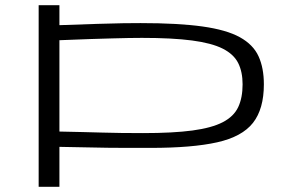

<svg xmlns="http://www.w3.org/2000/svg" viewBox="-20 -720 1108 740"><path d="M129 0V-700H209V-623Q297 -626 356 -628Q415 -630 454.5 -630.5Q494 -631 522 -631Q667 -631 760 -618Q853 -605 904.5 -576.5Q956 -548 976.5 -503Q997 -458 997 -395Q997 -300 955 -246.5Q913 -193 817 -171.5Q721 -150 560 -150Q509 -150 470 -150Q431 -150 394 -150.5Q357 -151 313 -152Q269 -153 209 -154V0ZM531 -207Q647 -207 721.5 -217Q796 -227 838.5 -249Q881 -271 898 -307Q915 -343 915 -395Q915 -443 898 -477Q881 -511 838.5 -532.5Q796 -554 720 -564Q644 -574 527 -574Q502 -574 475 -573.5Q448 -573 412.5 -572Q377 -571 328 -569.5Q279 -568 209 -565V-213Q260 -212 299.5 -211Q339 -210 374.5 -209Q410 -208 447.5 -207.5Q485 -207 531 -207Z"/></svg>

Font: Georama ExtraExtended Light
Style: Regular
Weight: 300
Width: 8
Designer: Jean-Baptiste Levee
Foundry: Production Type
Version: Version 1.000